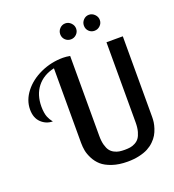

<svg xmlns="http://www.w3.org/2000/svg" viewBox="-166 -1077 1102 1213"><g transform="rotate(-20 385.0 -471.0)"><path d="M615.2 -748H725.1V-206.1Q725.1 -188.5 722.7 -170.7Q720.2 -152.8 713.1 -131.1Q706.1 -109.4 695.1 -90.6Q684.1 -71.8 665.3 -53.5Q646.5 -35.2 622.1 -22.2Q597.7 -9.3 562 -1.2Q526.4 6.8 483.9 6.8Q425.8 6.8 381.3 -8.3Q336.9 -23.4 312 -45.7Q287.1 -67.9 271.7 -98.1Q256.3 -128.4 251.7 -153.6Q247.1 -178.7 247.1 -205.1V-707Q172.4 -690.4 131.1 -637.9Q89.8 -585.4 89.8 -505.9Q89.8 -484.4 92.8 -466.1Q95.7 -447.8 100.8 -435.5Q106 -423.3 110.4 -415.8Q114.7 -408.2 120.1 -401.6Q125.5 -395 126 -394Q81.5 -394 48.8 -425.3Q16.1 -456.5 16.1 -513.2Q16.1 -575.7 58.8 -630.6Q101.6 -685.5 172.6 -717.8Q243.7 -750 323.2 -750Q343.8 -750 370.1 -745.1V-207Q370.1 -171.9 377.2 -146.2Q384.3 -120.6 395.3 -106.2Q406.2 -91.8 423.1 -83.3Q439.9 -74.7 455.8 -72.3Q471.7 -69.8 492.2 -69.8Q512.7 -69.8 528.6 -72.3Q544.4 -74.7 561.5 -83.5Q578.6 -92.3 589.6 -106.9Q600.6 -121.6 607.9 -147.5Q615.2 -173.3 615.2 -209ZM517.1 -895Q517.1 -917 532.5 -933.1Q547.9 -949.2 569.8 -949.2Q591.3 -949.2 607.7 -932.9Q624 -916.5 624 -895Q624 -873 607.9 -857.4Q591.8 -841.8 569.8 -841.8Q547.4 -841.8 532.2 -857.2Q517.1 -872.6 517.1 -895ZM357.9 -895Q357.9 -917 373.5 -933.1Q389.2 -949.2 411.1 -949.2Q432.6 -949.2 448.7 -932.9Q464.8 -916.5 464.8 -895Q464.8 -873 449 -857.4Q433.1 -841.8 411.1 -841.8Q388.7 -841.8 373.3 -857.2Q357.9 -872.6 357.9 -895Z"/></g></svg>

Font: Lobster Two
Style: Regular
Weight: 400
Designer: Pablo Impallari
Foundry: Pablo Impallari. www.impallari.com
Version: Version 1.006